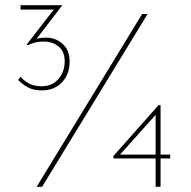

<svg xmlns="http://www.w3.org/2000/svg" viewBox="-20 -719 735 739"><path d="M140 -371Q108 -371 86 -383.5Q64 -396 50 -411L59 -424Q70 -410 90 -398.5Q110 -387 140 -387Q181 -387 205 -415Q229 -443 229 -483Q229 -521 205.5 -540Q182 -559 150 -559Q125 -559 112 -554.5Q99 -550 85 -545L83 -548L187 -682H59V-699H220L121 -570Q136 -574 152 -574Q191 -576 219.5 -551.5Q248 -527 248 -482Q248 -433 218.5 -402Q189 -371 140 -371ZM548 -665 142 0H121L527 -665ZM635 -124V-109H598V0H579V-109H417L416 -118L590 -314H598V-124ZM442 -124H579V-277Z"/></svg>

Font: Synthetic Thin
Style: Regular
Weight: 100
Designer: Santiago Orozco
Foundry: Typemade
Version: Version 2.000; ttfautohint (v1.8.4.7-5d5b)